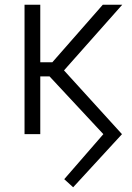

<svg xmlns="http://www.w3.org/2000/svg" viewBox="-20 -566 557 810"><path d="M288.6 224.1 251 189.9 416 0 189 -243.7H149.9V0H83.5V-545.9H149.9V-303.2H200.7L413.6 -545.9H495.6L250 -269L494.6 0Z"/></svg>

Font: Inter Light
Style: Regular
Weight: 300
Designer: Rasmus Andersson
Foundry: rsms
Version: Version 4.000;git-a52131595